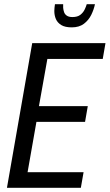

<svg xmlns="http://www.w3.org/2000/svg" viewBox="-20 -892 521 912"><path d="M13 0 133 -687H481L468 -612H205L165 -388H397L384 -313H153L111 -74H377L364 0ZM321 -762Q289 -762 271 -773Q253 -784 245.5 -801.5Q238 -819 238 -840Q238 -848 239 -856Q240 -864 241 -872H280Q280 -869 280 -864Q280 -859 280 -855Q281 -844 284.5 -834Q288 -824 297.5 -817.5Q307 -811 324 -811Q348 -811 361.5 -821.5Q375 -832 382 -846.5Q389 -861 392 -872H431Q426 -847 413.5 -821.5Q401 -796 378.5 -779Q356 -762 321 -762Z"/></svg>

Font: Archivo ExtraCondensed
Style: Italic
Weight: 400
Width: 2
Italic angle: -10°
Designer: Hector Gatti
Foundry: Omnibus-Type
Version: Version 2.001